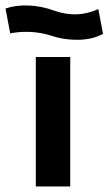

<svg xmlns="http://www.w3.org/2000/svg" viewBox="-49 -677 394 697"><path d="M206 -470V0H81V-470ZM-12 -556 -29 -646Q8 -659 55.5 -657Q103 -655 149 -638Q231 -609 308 -644L325 -554Q286 -533 234 -532.5Q182 -532 139 -547Q101 -559 63 -561Q25 -563 -12 -556Z"/></svg>

Font: Kreadon
Style: Bold
Weight: 700
Designer: Reiya WATANABE
Foundry: StudioGnu
Version: Version 1.003; ttfautohint (v1.8.4.7-5d5b);gftools[0.9.32]